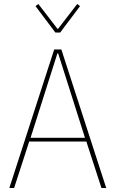

<svg xmlns="http://www.w3.org/2000/svg" viewBox="-20 -947 582 967"><path d="M491 0 415 -234H127L51 0H27L253 -698H289L515 0ZM321 -527 273 -678H269L221 -527L134 -253H408ZM259 -783 159 -916 173 -927 271 -800 369 -927 383 -916 283 -783Z"/></svg>

Font: IBM Plex Sans Cond Thin
Style: Regular
Weight: 100
Width: 3
Designer: Mike Abbink, Paul van der Laan, Pieter van Rosmalen
Foundry: Bold Monday
Version: Version 1.3